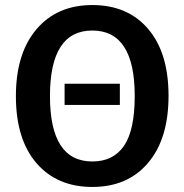

<svg xmlns="http://www.w3.org/2000/svg" viewBox="-20 -726 731 761"><path d="M648 -346Q648 -176 567 -80.5Q486 15 346 15Q206 15 124.5 -79.5Q43 -174 43 -345Q43 -514 124.5 -610Q206 -706 346 -706Q486 -706 567 -611.5Q648 -517 648 -346ZM178 -345Q178 -86 346 -86Q429 -86 471.5 -148Q514 -210 514 -346Q514 -605 346 -605Q178 -605 178 -345ZM455 -394V-310H236V-394Z"/></svg>

Font: FiraGO Medium
Style: Regular
Weight: 500
Designer: bBox Type
Foundry: bBox Type GmbH
Version: Version 1.001;PS 001.001;hotconv 1.0.88;makeotf.lib2.5.64775